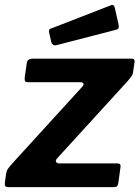

<svg xmlns="http://www.w3.org/2000/svg" viewBox="-31 -772 576 792"><path d="M6 0Q-6 0 -9 -4Q-12 -8 -11 -19L-6 -54Q-4 -67 1 -74.5Q6 -82 19 -97L309 -415Q315 -422 313 -427.5Q311 -433 298 -433H84Q74 -433 72 -438Q70 -443 71 -453L80 -515Q82 -523 88 -526.5Q94 -530 101 -530H513Q526 -530 524 -516L518 -475Q517 -465 511.5 -457.5Q506 -450 497 -439L204 -118Q197 -110 200.5 -104Q204 -98 212 -98H453Q469 -98 466 -82L457 -17Q456 -10 452.5 -5Q449 0 438 0H6ZM443 -738 458 -671Q460 -662 458 -656.5Q456 -651 443 -648L203 -586Q193 -583 187 -588Q181 -593 180 -601L172 -636Q169 -650 176 -653L426 -750Q431 -753 436 -750.5Q441 -748 443 -738Z"/></svg>

Font: Libre Franklin
Style: Bold Italic
Weight: 700
Italic angle: -8°
Designer: Pablo Impallari, Rodrigo Fuenzalida, Nhung Nguyen
Foundry: Impallari Type
Version: Version 3.000